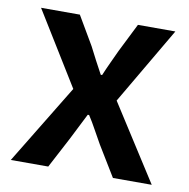

<svg xmlns="http://www.w3.org/2000/svg" viewBox="-67 -621 678 687"><g transform="rotate(10 272.0 -277.5)"><path d="M16 0 192 -289 28 -555H169L230 -451Q242 -427 254.5 -403.5Q267 -380 280 -356H285Q295 -380 306 -403.5Q317 -427 328 -451L380 -555H516L352 -275L528 0H387L320 -110Q306 -134 292.5 -159Q279 -184 264 -207H259Q247 -184 235 -159.5Q223 -135 210 -110L152 0Z"/></g></svg>

Font: Noto Sans KR SemiBold
Style: Regular
Weight: 600
Designer: Ryoko NISHIZUKA  (kana, bopomofo & ideographs); Paul D. Hunt (Latin, Greek & Cyrillic); Sandoll Communications , Soo-you
Foundry: Adobe
Version: Version 2.004-H2;hotconv 1.0.118;makeotfexe 2.5.65603